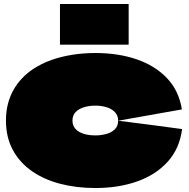

<svg xmlns="http://www.w3.org/2000/svg" viewBox="-20 -917 950 967"><path d="M460 30Q366 30 284.5 9Q203 -12 141.5 -54.5Q80 -97 45 -161Q10 -225 10 -310Q10 -354 19.5 -392Q29 -430 47 -462.5Q65 -495 90.5 -522Q116 -549 148 -570Q189 -597 238 -614.5Q287 -632 343.5 -641Q400 -650 460 -650Q575 -650 667.5 -618.5Q760 -587 820.5 -524Q881 -461 896 -366L575 -309Q575 -336 558 -353Q541 -370 515 -377.5Q489 -385 460 -385Q428 -385 401.5 -376.5Q375 -368 360 -351.5Q345 -335 345 -310Q345 -291 353.5 -277Q362 -263 378 -253.5Q394 -244 415 -239.5Q436 -235 460 -235Q488 -235 514.5 -242Q541 -249 558 -265.5Q575 -282 575 -309Q659 -299 736 -288.5Q813 -278 897 -267Q885 -170 825.5 -103.5Q766 -37 671.5 -3.5Q577 30 460 30ZM284 -692Q283 -692 282.5 -692.5Q282 -693 282 -694V-895Q282 -897 284 -897H626Q627 -897 627.5 -896.5Q628 -896 628 -895V-694Q628 -692 626 -692Z"/></svg>

Font: Climate Crisis
Style: Regular
Weight: 400
Version: Version 1.003